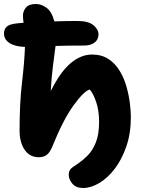

<svg xmlns="http://www.w3.org/2000/svg" viewBox="-39 -780 705 961"><path d="M377 161Q341 161 323 139Q305 117 305 95Q305 71 322 59Q339 47 358 34Q377 21 400.5 -2.5Q424 -26 440.5 -66.5Q457 -107 457 -170Q457 -227 442 -270.5Q427 -314 410 -332Q381 -324 329 -252.5Q277 -181 221 -42Q209 -15 194 -4Q179 7 155 7Q110 7 84.5 -30Q59 -67 59 -127Q59 -264 71 -365.5Q83 -467 86 -545Q35 -547 8 -565Q-19 -583 -19 -612Q-19 -634 -5.5 -646.5Q8 -659 46 -663Q62 -664 79 -666Q77 -676 76.5 -685.5Q76 -695 76 -705Q77 -726 91.5 -743Q106 -760 141 -760Q168 -760 194 -741Q220 -722 233 -673Q262 -674 290.5 -674.5Q319 -675 348 -675Q403 -675 428.5 -654Q454 -633 454 -608Q454 -582 434.5 -567Q415 -552 381 -552Q337 -552 302 -551.5Q267 -551 239 -550Q234 -509 226.5 -453.5Q219 -398 215 -324Q264 -422 315.5 -464.5Q367 -507 421 -507Q470 -507 504 -484.5Q538 -462 560 -425.5Q582 -389 594 -346.5Q606 -304 611 -263.5Q616 -223 616 -194Q616 -113 593.5 -47.5Q571 18 535.5 64.5Q500 111 458 136Q416 161 377 161Z"/></svg>

Font: Shantell Sans Normal
Style: Bold
Weight: 700
Designer: Stephen Nixon, Anya Danilova, Shantell Martin
Foundry: Arrow Type
Version: Version 1.009;[a7da0bfa3]